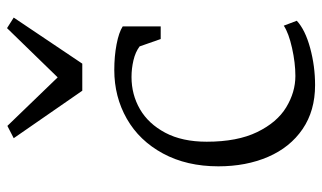

<svg xmlns="http://www.w3.org/2000/svg" viewBox="-205 -701 916 546"><g transform="rotate(-90 253.0 -428.0)"><path d="M53 0ZM451 -537V-429H415L394 -489Q378 -501 354.5 -506.5Q331 -512 307 -512Q257 -512 215.5 -488Q174 -464 148.5 -416Q123 -368 123 -298Q123 -211 150.5 -154.5Q178 -98 221 -72Q264 -46 310 -46Q347 -46 389.5 -55.5Q432 -65 453 -79L467 -42Q441 -18 389.5 -4Q338 10 284 10Q211 10 159 -25.5Q107 -61 80 -123.5Q53 -186 53 -265Q53 -355 89.5 -422.5Q126 -490 188.5 -525.5Q251 -561 327 -561Q366 -561 400 -554.5Q434 -548 451 -537ZM168 -865 306 -722 446 -866 476 -847 345 -652H268L133 -847Z"/></g></svg>

Font: Martel Light
Style: Regular
Weight: 300
Designer: Dan Reynolds
Foundry: Dan Reynolds
Version: Version 1.001; ttfautohint (v1.1) -l 5 -r 5 -G 72 -x 0 -D la